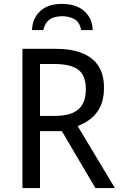

<svg xmlns="http://www.w3.org/2000/svg" viewBox="-20 -964 640 984"><path d="M95 0V-714H262Q346 -714 401.5 -691.5Q457 -669 485 -625Q513 -581 513 -514Q513 -458 495 -419.5Q477 -381 446.5 -356.5Q416 -332 378 -318L569 0H469L297 -292H185V0ZM259 -370Q318 -370 353 -385.5Q388 -401 404 -431.5Q420 -462 420 -506Q420 -577 381.5 -606.5Q343 -636 257 -636H185V-370ZM296 -944Q371 -944 412.5 -906.5Q454 -869 455 -810H396Q387 -854 358.5 -867.5Q330 -881 299 -881Q280 -881 260 -876Q240 -871 224.5 -855.5Q209 -840 202 -810H144Q146 -869 185.5 -906.5Q225 -944 296 -944Z"/></svg>

Font: Noto Sans Mono
Style: Regular
Weight: 400
Designer: Monotype Design Team
Foundry: Monotype Imaging Inc.
Version: Version 2.014